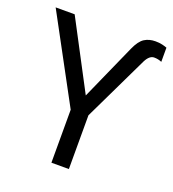

<svg xmlns="http://www.w3.org/2000/svg" viewBox="-132 -827 840 930"><g transform="rotate(20 288.0 -362.5)"><path d="M238 0V-273L0 -714H98L283 -363L411 -650Q431 -695 455 -710Q479 -725 511 -725Q531 -725 546 -721.5Q561 -718 571 -714V-641Q553 -649 532 -649Q508 -649 490 -614L328 -277V0Z"/></g></svg>

Font: Go Noto Kurrent-Regular
Style: Regular
Weight: 400
Designer: Monotype Design Team
Foundry: Monotype Imaging Inc.
Version: Version 2.012; ttfautohint (v1.8.4.7-5d5b)